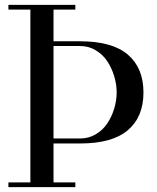

<svg xmlns="http://www.w3.org/2000/svg" viewBox="-20 -770 644 790"><path d="M14.6 -19.5H105V-730.5H14.6V-750H290V-730.5H200.2V-600.1H310.1Q441.9 -600.1 506.1 -545.2Q570.3 -490.2 570.3 -389.6Q570.3 -289.1 506.1 -234.4Q441.9 -179.7 310.1 -179.7H200.2V-19.5H290V0H14.6ZM310.1 -580.6H200.2V-200.2H310.1Q344.7 -200.2 373.8 -217.3Q402.8 -234.4 421.1 -261.7Q439.5 -289.1 449.7 -322.5Q460 -356 460 -389.6Q460 -423.3 449.7 -457Q439.5 -490.7 421.1 -518.3Q402.8 -545.9 373.8 -563.2Q344.7 -580.6 310.1 -580.6Z"/></svg>

Font: Bodoni* 11pt
Style: Regular
Weight: 400
Version: Version 2.3